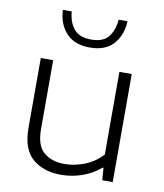

<svg xmlns="http://www.w3.org/2000/svg" viewBox="-88 -866 808 948"><g transform="rotate(10 316.0 -392.0)"><path d="M281 9Q193.5 9 138.8 -37.8Q84 -84.5 84 -193.5V-541.5H146V-196.5Q146 -113 185.8 -79.8Q225.5 -46.5 290 -46.5Q338.5 -46.5 388.8 -66Q439 -85.5 478 -126.5V-541.5H540V0H487.5L483 -61.5H478.5Q438.5 -27 387.5 -9Q336.5 9 281 9ZM313 -634.5Q235 -634.5 194 -679.5Q153 -724.5 150 -794.5H194.5Q198.5 -741.5 225.8 -708Q253 -674.5 313 -674.5Q373 -674.5 399.2 -708Q425.5 -741.5 429.5 -794.5H474Q471 -724 430.5 -679.2Q390 -634.5 313 -634.5Z"/></g></svg>

Font: Encode Sans Exp Lt
Style: Regular
Weight: 300
Width: 7
Designer: Multiple Designers
Foundry: Impallari Type
Version: Version 3.002; ttfautohint (v1.8.3) -l 8 -r 50 -G 200 -x 14 